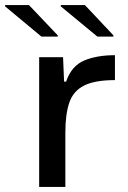

<svg xmlns="http://www.w3.org/2000/svg" viewBox="-59 -735 504 755"><path d="M95 0V-510H189L193 -414H201Q222 -476 272 -497Q322 -518 393 -518V-420Q314 -420 271.5 -398.5Q229 -377 213.5 -331.5Q198 -286 198 -213V0ZM387 -591H324L180 -710V-715H275L387 -596ZM168 -591H104L-39 -710V-715H55L168 -596Z"/></svg>

Font: Saira Expanded Medium
Style: Regular
Weight: 500
Width: 7
Designer: Hector Gatti with collaboration of the Omnibus-Type team
Foundry: Omnibus-Type
Version: Version 1.100; ttfautohint (v1.8.3)